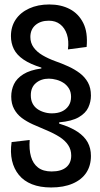

<svg xmlns="http://www.w3.org/2000/svg" viewBox="-20 -692 448 860"><path d="M209 147.7Q159.3 147.7 123.2 133.3Q87 119 64.7 91.7Q42.3 64.3 33.8 27.2Q25.3 -10 32 -55.7L113 -65Q109.7 -22.7 118.7 9.2Q127.7 41 150.5 58.5Q173.3 76 211.3 76Q254 76 276.5 57.3Q299 38.7 299 4.7Q299 -21.7 285.3 -42.2Q271.7 -62.7 246.7 -78.7Q221.7 -94.7 185.7 -109.7Q155 -122.3 127 -135Q99 -147.7 77.5 -163.8Q56 -180 43.2 -203.7Q30.3 -227.3 30.3 -259.7Q30.3 -289.3 42.5 -315Q54.7 -340.7 84.5 -359.5Q114.3 -378.3 165.3 -385.3V-389.3Q115.3 -404.7 85.2 -425.3Q55 -446 42 -472.3Q29 -498.7 29 -530.3Q29 -572.7 50.2 -604.3Q71.3 -636 110.5 -654Q149.7 -672 200.7 -672Q253.3 -672 292.7 -651.3Q332 -630.7 353 -588.8Q374 -547 368 -481.7L284.3 -470.7Q289.3 -509 279.7 -538.2Q270 -567.3 249.3 -583.3Q228.7 -599.3 198.7 -599.3Q161.7 -599.3 138.8 -579.7Q116 -560 116 -526.3Q116 -499.7 130.7 -479.5Q145.3 -459.3 170.5 -444.5Q195.7 -429.7 227 -418.3Q257.3 -407.7 285.8 -394.7Q314.3 -381.7 337.2 -364.5Q360 -347.3 373.7 -323Q387.3 -298.7 387.3 -263.7Q387.3 -236 375.5 -210.5Q363.7 -185 332.8 -167Q302 -149 245 -144V-138.3Q296.3 -122.7 327.3 -101.8Q358.3 -81 372.8 -54.5Q387.3 -28 387.3 6.3Q387.3 50 366.5 81.5Q345.7 113 305.5 130.3Q265.3 147.7 209 147.7ZM212 -184.3Q238.7 -184.3 257.5 -193Q276.3 -201.7 287.3 -218.2Q298.3 -234.7 298.3 -258Q298.3 -279.7 289.2 -295Q280 -310.3 265.3 -320.2Q250.7 -330 232.8 -334.8Q215 -339.7 199 -339.7Q164.3 -339.7 141.2 -320.3Q118 -301 118 -265.3Q118 -245 125.3 -229.8Q132.7 -214.7 146 -204.8Q159.3 -195 176.7 -189.7Q194 -184.3 212 -184.3Z"/></svg>

Font: Bricolage Grotesque 96pt ExtraBold SemiCondensed
Style: Regular
Weight: 800
Width: 4
Version: Version 1.001;gftools[0.9.33.dev8+g029e19f]